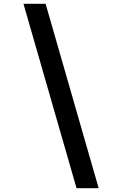

<svg xmlns="http://www.w3.org/2000/svg" viewBox="-20 -843 640 1006"><path d="M381 143 103 -823H219L497 143Z"/></svg>

Font: Iosevka Slab SmBdExObl
Style: Regular
Weight: 600
Width: 7
Italic angle: -9°
Monospace: yes
Designer: Belleve Invis
Foundry: Belleve Invis
Version: Version 11.1.0; ttfautohint (v1.8.3)